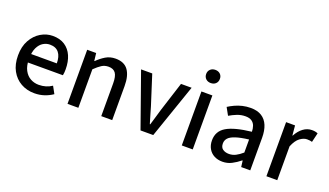

<svg xmlns="http://www.w3.org/2000/svg" viewBox="-67 -1160 2796 1631"><g transform="rotate(20 1330.5 -344.5)"><path d="M282 12Q214 12 160 -18.5Q106 -49 74.5 -106Q43 -163 43 -244Q43 -324 75 -381.5Q107 -439 158 -469.5Q209 -500 266 -500Q331 -500 375 -471Q419 -442 441.5 -390.5Q464 -339 464 -270Q464 -256 463 -242Q462 -228 459 -215H115V-292H376Q376 -354 349 -388Q322 -422 268 -422Q237 -422 208 -405Q179 -388 160 -349.5Q141 -311 141 -245Q141 -185 162 -145.5Q183 -106 217.5 -87Q252 -68 293 -68Q327 -68 356.5 -77Q386 -86 411 -103L446 -39Q413 -16 371.5 -2Q330 12 282 12Z M579 0V-489H660L668 -420H671Q705 -454 744 -477.5Q783 -501 833 -501Q911 -501 947 -451Q983 -401 983 -308V0H884V-295Q884 -360 864 -388Q844 -416 800 -416Q765 -416 738 -398.5Q711 -381 677 -348V0Z M1239 0 1066 -489H1167L1252 -223Q1262 -188 1273 -151Q1284 -114 1295 -77H1299Q1310 -114 1321 -151Q1332 -188 1342 -223L1427 -489H1523L1354 0Z M1612 0V-488H1711V0ZM1661 -582Q1634 -582 1616.5 -598.5Q1599 -615 1599 -642Q1599 -668 1616.5 -684.5Q1634 -701 1661 -701Q1689 -701 1706 -684.5Q1723 -668 1723 -642Q1723 -615 1706 -598.5Q1689 -582 1661 -582Z M1982 12Q1940 12 1907.5 -5Q1875 -22 1856.5 -54Q1838 -86 1838 -129Q1838 -212 1908.5 -254Q1979 -296 2132 -313Q2132 -340 2123.5 -364.5Q2115 -389 2094 -403.5Q2073 -418 2037 -418Q1998 -418 1962.5 -404Q1927 -390 1895 -371L1858 -438Q1883 -454 1914 -468.5Q1945 -483 1980.5 -491.5Q2016 -500 2055 -500Q2115 -500 2154 -475.5Q2193 -451 2212 -405Q2231 -359 2231 -294V0H2149L2142 -56H2138Q2104 -28 2065.5 -8Q2027 12 1982 12ZM2012 -69Q2044 -69 2072.5 -83.5Q2101 -98 2132 -125V-243Q2058 -234 2014.5 -219.5Q1971 -205 1952.5 -184.5Q1934 -164 1934 -136Q1934 -100 1956.5 -84.5Q1979 -69 2012 -69Z M2377 0V-489H2458L2466 -401H2469Q2494 -448 2530 -474.5Q2566 -501 2608 -501Q2625 -501 2637.5 -498.5Q2650 -496 2661 -491L2641 -407Q2630 -410 2620 -411.5Q2610 -413 2595 -413Q2565 -413 2532 -389Q2499 -365 2475 -306V0Z"/></g></svg>

Font: UmiuVSE Medium
Style: Regular
Weight: 500
Designer: Paul D. Hunt
Foundry: Adobe
Version: Version 3.046;September 5, 2023;FontCreator 14.0.0.2901 64-b